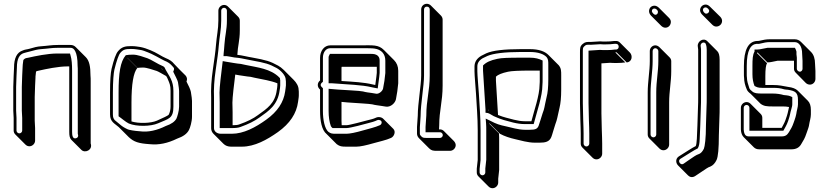

<svg xmlns="http://www.w3.org/2000/svg" viewBox="-20 -721 4368 1012"><path d="M135 50C151 50 165 36 165 20V-46L163 -85V-210L165 -270L167 -311C167 -315 167 -320 168 -326L170 -344C172 -346 177 -347 186 -349C222 -357 286 -371 336 -371H345V-348V-26C345 -7 347 7 356 16L409 69C428 88 470 70 458 35V-295C458 -304 458 -313 457 -322C457 -370 451 -401 432 -420L379 -473C371 -481 362 -484 352 -484H285C250 -484 237 -480 195 -477C178 -476 158 -471 135 -464C122 -460 113 -461 100 -455C69 -445 54 -415 54 -364L52 -322L50 -263V-138L52 -99V-33C52 -25 55 -18 61 -12L114 41C120 47 127 50 135 50ZM390 -348V-16C395 -3 390 6 379 8C363 11 360 -7 360 -26V-348C360 -383 358 -408 352 -428L349 -439H283C230 -439 166 -425 130 -417C122 -415 114 -416 106 -408L103 -404L100 -381C99 -372 99 -368 99 -364L97 -324L95 -263V-138L97 -99V-33C97 -25 90 -18 82 -18C74 -18 67 -25 67 -33V-99L65 -138V-263L67 -321L69 -364C69 -413 83 -434 105 -441C116 -445 122 -445 139 -450C162 -457 181 -461 196 -462C239 -465 251 -469 285 -469H352C361 -469 370 -465 377 -450C384 -436 389 -412 389 -375V-374C390 -366 390 -357 390 -348Z M879 -242V-159C879 -143 875 -127 869 -116C864 -111 843 -101 807 -85C775 -71 711 -69 673 -81V-180C673 -277 683 -338 704 -363L651 -416H652L705 -363C711 -364 721 -365 734 -365C754 -365 786 -353 806 -347C815 -344 836 -331 856 -320C860 -314 863 -308 866 -300C873 -283 879 -272 879 -242ZM963 -291C968 -303 966 -314 958 -323C938 -343 917 -363 898 -384C887 -398 873 -407 853 -415C846 -418 832 -425 812 -437C796 -447 753 -467 721 -473C703 -475 697 -478 670 -478C639 -478 621 -473 603 -452C591 -439 580 -407 568 -358C563 -337 560 -296 560 -233V-118C560 -78 585 -70 606 -51L659 2C686 27 710 35 770 39C817 44 864 34 913 10C945 -1 966 -16 976 -36C982 -47 992 -80 992 -106V-189C992 -197 990 -213 986 -237C984 -249 973 -272 963 -291ZM837 -353 830 -360C833 -359 834 -358 835 -357ZM918 -288C922 -264 924 -248 924 -242V-159C924 -136 914 -104 910 -96C902 -81 884 -67 854 -57C808 -34 761 -23 718 -29C686 -31 662 -36 654 -39C638 -46 624 -55 616 -62C590 -86 575 -86 575 -118V-233C575 -295 579 -336 583 -354C595 -403 606 -433 614 -442C629 -460 641 -463 670 -463C695 -463 701 -460 719 -458C725 -457 731 -456 739 -453C769 -442 790 -432 804 -424C825 -412 839 -405 847 -401C866 -394 877 -385 887 -374L894 -366C901 -359 896 -351 893 -343C902 -325 917 -296 918 -288ZM643 -430C614 -396 605 -336 605 -233V-108C619 -99 642 -78 659 -70C700 -53 774 -54 813 -71C870 -96 894 -96 894 -159V-242C894 -297 871 -320 854 -352L847 -366C844 -369 841 -372 835 -374C816 -381 775 -408 757 -414C738 -420 706 -433 681 -433C664 -433 654 -432 643 -430Z M1244 -560V-612C1244 -620 1241 -627 1235 -633L1182 -686C1176 -692 1169 -695 1161 -695C1145 -695 1131 -681 1131 -665V-613C1131 -566 1122 -532 1118 -480C1116 -452 1110 -410 1102 -355C1094 -300 1091 -250 1093 -207V-45C1093 -33 1098 -23 1105 -16L1158 37C1168 47 1182 52 1197 52H1255C1322 52 1387 16 1445 -25C1508 -70 1543 -123 1551 -184C1552 -195 1555 -206 1555 -218V-231C1555 -237 1555 -243 1554 -248C1554 -267 1542 -286 1528 -300L1475 -353C1466 -362 1455 -370 1446 -375C1404 -398 1385 -404 1308 -418C1287 -421 1254 -430 1231 -432C1233 -478 1244 -508 1244 -560ZM1220 -328C1225 -327 1252 -322 1263 -321L1283 -318L1301 -316L1323 -311C1366 -302 1407 -296 1442 -282V-271C1442 -263 1440 -255 1439 -247C1430 -176 1388 -149 1339 -114C1315 -96 1283 -80 1243 -66C1234 -62 1221 -61 1206 -61V-130C1206 -137 1205 -154 1205 -180C1205 -207 1214 -280 1220 -328ZM1152 -383C1146 -335 1137 -262 1137 -233C1137 -207 1138 -189 1138 -183V-46H1202C1220 -46 1235 -47 1248 -52C1290 -67 1322 -83 1348 -102C1396 -136 1444 -167 1454 -245C1455 -252 1457 -261 1457 -271V-300L1456 -302V-308L1452 -313C1406 -359 1339 -365 1273 -379L1250 -384L1232 -386L1212 -389C1203 -390 1175 -395 1170 -396L1154 -399ZM1487 -284V-271C1487 -262 1484 -251 1483 -239C1475 -182 1443 -133 1383 -90C1326 -49 1264 -16 1202 -16H1144C1123 -16 1108 -29 1108 -45V-207V-208C1106 -250 1109 -299 1117 -353C1125 -408 1131 -450 1133 -479C1137 -530 1146 -564 1146 -613V-665C1146 -673 1153 -680 1161 -680C1169 -680 1176 -673 1176 -665V-613C1176 -564 1166 -534 1163 -487C1162 -467 1160 -453 1159 -441L1158 -425H1176C1191 -422 1203 -421 1216 -418L1236 -416C1254 -414 1286 -406 1305 -403C1382 -389 1398 -384 1439 -362C1460 -350 1486 -323 1486 -301V-300C1487 -296 1487 -291 1487 -284Z M1667 -249V-136C1667 -87 1675 -35 1702 -14L1755 39C1771 51 1782 52 1804 52H1859C1879 52 1910 45 1952 33C1979 25 2015 18 2041 6C2057 -1 2068 -27 2053 -42L2000 -95C1991 -104 1974 -107 1960 -100C1950 -95 1934 -91 1913 -86C1901 -83 1822 -61 1806 -61H1781C1781 -68 1780 -75 1780 -83V-184L1812 -181C1849 -178 1931 -174 1942 -171C1950 -169 1959 -167 1968 -166L1989 -163C1994 -162 2002 -161 2014 -159C2039 -155 2063 -178 2067 -198C2073 -227 2076 -252 2079 -282V-348C2079 -371 2071 -390 2057 -404L2004 -457C1974 -487 1946 -482 1877 -482H1721C1688 -482 1667 -452 1667 -416V-297C1651 -284 1651 -262 1667 -249ZM1740 -61H1739C1738 -62 1737 -63 1737 -64ZM1780 -294V-360C1780 -364 1780 -367 1781 -369H1966V-337C1966 -332 1963 -310 1958 -273C1953 -274 1948 -275 1944 -276C1899 -287 1844 -290 1780 -294ZM1981 -401C1981 -409 1980 -417 1974 -424C1964 -436 1949 -437 1935 -437H1719L1715 -429C1711 -422 1712 -417 1712 -413V-282H1731C1817 -275 1887 -274 1940 -261C1944 -260 1950 -259 1955 -258L1971 -255L1973 -271C1978 -308 1981 -329 1981 -337ZM1733 -46H1806C1828 -46 1905 -68 1917 -71C1938 -76 1955 -81 1967 -87C1974 -90 1979 -89 1984 -87C1995 -83 1994 -66 1982 -61C1958 -50 1923 -42 1895 -34C1854 -22 1823 -16 1806 -16H1751C1729 -16 1724 -17 1711 -26C1692 -42 1682 -88 1682 -136V-256L1677 -261C1663 -273 1674 -284 1682 -290V-416C1682 -447 1699 -467 1721 -467H1877C1916 -467 1942 -467 1954 -465C1990 -460 2011 -437 2011 -401V-336C2008 -306 2005 -282 1999 -254C1996 -241 1978 -225 1963 -227C1950 -229 1943 -230 1939 -231L1917 -234C1909 -235 1901 -237 1893 -239C1877 -243 1797 -246 1760 -249L1712 -253V-136C1712 -105 1716 -78 1724 -56C1728 -49 1729 -50 1733 -46Z M2382 44C2382 36 2378 29 2373 23L2320 -30C2314 -36 2307 -39 2299 -39H2294L2295 -59C2295 -140 2313 -184 2313 -270V-618C2313 -626 2309 -634 2304 -639L2251 -692C2246 -697 2238 -701 2230 -701C2213 -701 2200 -688 2200 -671V-323C2200 -271 2182 -175 2182 -111L2178 -52V-17C2178 -7 2182 1 2189 8L2242 61C2254 73 2264 74 2284 74H2352C2368 74 2382 60 2382 44ZM2314 -9C2314 -1 2307 6 2299 6H2231C2211 6 2208 5 2200 -3C2195 -8 2193 -11 2193 -17V-51L2197 -110V-111C2197 -173 2215 -268 2215 -323V-671C2215 -680 2221 -686 2230 -686C2239 -686 2245 -680 2245 -671V-323C2245 -240 2227 -195 2227 -112L2224 -67C2223 -60 2223 -56 2223 -52V-24H2299C2307 -24 2314 -17 2314 -9Z M2576 271C2592 271 2606 257 2606 241V221L2611 175V20C2611 7 2611 -5 2610 -18L2557 -71C2559 -70 2561 -70 2562 -69L2615 -16C2639 -3 2666 6 2697 13C2722 19 2764 31 2798 31H2825C2855 31 2876 26 2886 1C2890 -8 2901 -49 2907 -66C2918 -95 2916 -97 2929 -152C2935 -176 2938 -208 2938 -249V-324C2938 -347 2938 -361 2925 -377L2872 -430C2852 -451 2819 -462 2773 -462H2725C2637 -462 2577 -455 2543 -440L2517 -427C2493 -413 2481 -394 2481 -370V-345C2481 -324 2487 -258 2489 -226C2492 -169 2498 -102 2498 -33V122L2493 168V188C2493 196 2496 203 2502 209L2555 262C2561 268 2568 271 2576 271ZM2781 -82H2745C2728 -82 2709 -85 2689 -90C2656 -99 2637 -102 2605 -115L2594 -295V-317C2604 -327 2625 -336 2658 -343C2676 -347 2717 -349 2778 -349H2825V-302C2825 -293 2825 -283 2824 -274C2824 -218 2795 -138 2781 -82ZM2558 -139C2556 -140 2555 -140 2554 -140V-143ZM2773 -417H2725C2664 -417 2623 -416 2602 -411C2564 -403 2543 -393 2526 -376V-348L2539 -143V-127L2552 -125C2554 -125 2566 -119 2582 -109C2625 -89 2648 -85 2685 -75C2706 -70 2726 -67 2745 -67H2793L2796 -78C2810 -133 2839 -214 2839 -273C2840 -283 2840 -293 2840 -302V-402C2821 -411 2803 -417 2773 -417ZM2523 203C2515 203 2508 196 2508 188V169L2513 123V-33C2513 -103 2507 -170 2504 -227C2502 -259 2496 -326 2496 -345V-370C2496 -388 2504 -402 2524 -414L2549 -426C2579 -439 2638 -447 2725 -447H2773C2817 -447 2846 -436 2861 -420C2870 -408 2870 -400 2870 -377V-302C2870 -262 2867 -231 2861 -209C2848 -153 2851 -152 2840 -124C2834 -106 2822 -65 2819 -58C2812 -41 2801 -37 2772 -37H2745C2714 -37 2673 -49 2647 -55C2614 -62 2597 -67 2565 -84L2563 -85L2540 -96L2542 -70C2543 -58 2543 -46 2543 -33V121L2538 167V188C2538 196 2531 203 2523 203Z M3124 119C3140 119 3154 105 3154 89V36C3154 16 3153 -8 3152 -36L3150 -123V-387L3195 -390C3204 -389 3216 -389 3232 -389C3248 -389 3262 -390 3276 -392L3223 -445H3230L3283 -392C3312 -394 3316 -428 3300 -444L3247 -497C3242 -502 3234 -506 3225 -505H3218C3204 -503 3188 -502 3170 -502C3161 -502 3152 -502 3144 -503L3095 -500C3073 -500 3065 -501 3051 -489C3037 -477 3037 -467 3037 -445V-176L3039 -88C3040 -60 3041 -36 3041 -17V36C3041 44 3044 51 3050 57L3103 110C3109 116 3116 119 3124 119ZM3179 -457C3162 -457 3151 -457 3142 -458L3082 -454V-176L3084 -89C3085 -61 3086 -37 3086 -17V36C3086 44 3079 51 3071 51C3063 51 3056 44 3056 36V-17C3056 -36 3055 -60 3054 -88L3052 -176V-445C3052 -468 3052 -470 3061 -478C3071 -487 3072 -485 3095 -485L3144 -488C3154 -487 3161 -487 3170 -487C3188 -487 3205 -488 3219 -490H3226C3245 -491 3246 -462 3229 -460H3222C3208 -458 3195 -457 3179 -457Z M3401 -662C3401 -654 3405 -645 3412 -638L3465 -585C3471 -579 3479 -575 3487 -575C3504 -575 3516 -589 3516 -606C3516 -614 3512 -621 3506 -627L3453 -680C3447 -686 3438 -691 3430 -691C3413 -691 3401 -679 3401 -662ZM3405 -452V-399C3405 -348 3394 -288 3394 -234V-12C3394 -4 3397 3 3403 9L3456 62C3462 68 3469 71 3477 71C3493 71 3507 57 3507 41V-182C3507 -239 3518 -289 3518 -346V-399C3518 -407 3514 -414 3509 -419L3456 -472C3450 -478 3442 -482 3434 -482C3418 -482 3405 -468 3405 -452ZM3420 -452C3420 -460 3427 -467 3434 -467C3442 -467 3450 -459 3450 -452V-399C3450 -344 3439 -294 3439 -235V-12C3439 -4 3432 3 3424 3C3416 3 3409 -4 3409 -12V-234C3409 -286 3420 -346 3420 -399ZM3416 -662C3416 -671 3421 -676 3430 -676C3438 -676 3448 -666 3448 -659C3448 -649 3442 -643 3434 -643C3428 -643 3416 -655 3416 -662Z M3670 -667C3670 -659 3675 -650 3681 -644L3734 -591C3740 -585 3747 -581 3755 -581C3772 -581 3786 -594 3786 -611C3786 -619 3782 -627 3776 -633L3722 -686C3716 -692 3708 -697 3700 -697C3683 -697 3670 -684 3670 -667ZM3769 -8 3772 -102C3773 -120 3773 -137 3773 -152V-406C3773 -428 3769 -443 3761 -451L3708 -504C3687 -525 3654 -502 3658 -476C3659 -467 3660 -462 3660 -459V-205C3660 -190 3660 -173 3659 -156L3656 -61L3653 10C3652 30 3650 43 3647 49C3633 55 3586 86 3557 104C3539 117 3542 139 3554 151L3607 204C3616 213 3630 216 3644 207L3665 193C3669 190 3676 186 3683 181C3694 174 3712 160 3724 157C3738 151 3749 139 3757 122C3765 105 3769 61 3769 -8ZM3701 -61C3701 8 3695 51 3690 63C3683 77 3675 86 3666 90C3647 96 3632 109 3622 115C3616 119 3608 124 3603 128L3583 142C3568 153 3550 128 3565 117C3599 96 3642 68 3658 61C3665 48 3667 36 3668 11L3671 -60L3674 -155C3675 -172 3675 -190 3675 -205V-459C3675 -465 3674 -469 3673 -478C3671 -492 3686 -502 3697 -494C3699 -492 3705 -482 3705 -459V-205C3705 -190 3705 -174 3704 -156ZM3685 -668C3685 -677 3691 -682 3700 -682C3707 -682 3718 -671 3718 -664C3718 -656 3711 -649 3702 -649C3695 -649 3685 -660 3685 -668Z M4169 -514H4036C4020 -514 4002 -511 3982 -506C3978 -505 3974 -505 3969 -505C3924 -502 3901 -458 3901 -373V-330C3901 -323 3901 -317 3902 -311C3902 -292 3907 -271 3916 -250C3919 -241 3928 -233 3936 -227L3989 -174C4006 -161 4024 -160 4050 -160H4105C4117 -160 4129 -159 4139 -157C4131 -124 4134 -127 4120 -88C4114 -71 4107 -61 4100 -47H3998V-100C3998 -108 3995 -115 3989 -121L3936 -174C3930 -180 3923 -183 3915 -183C3899 -183 3885 -169 3885 -153V-38C3886 -20 3891 -7 3900 2L3953 55C3960 62 3969 66 3981 66H4152C4177 66 4194 56 4204 37C4214 21 4223 6 4230 -16L4235 -30C4238 -39 4244 -54 4245 -65C4247 -80 4254 -100 4254 -118V-141C4254 -163 4249 -179 4238 -190L4185 -243C4174 -254 4157 -260 4134 -263C4104 -268 4089 -273 4052 -273H4014V-277V-320C4014 -356 4017 -379 4023 -388L3970 -441C3971 -443 3972 -444 3972 -445L4025 -392C4043 -392 4055 -397 4079 -401H4165V-358C4165 -350 4169 -343 4174 -338L4227 -284C4233 -278 4241 -275 4249 -275C4265 -275 4278 -289 4278 -305V-347L4276 -384C4276 -411 4269 -433 4255 -447L4202 -500C4193 -509 4182 -514 4169 -514ZM4178 -435V-449C4178 -452 4173 -464 4170 -469H4025C4000 -465 3987 -460 3972 -460H3957V-449C3947 -432 3946 -409 3946 -373V-330C3946 -305 3950 -285 3957 -268C3968 -262 3975 -258 3997 -258H4052C4082 -258 4093 -256 4114 -250C4121 -248 4127 -249 4132 -248C4172 -242 4186 -233 4186 -194V-171C4186 -156 4179 -138 4177 -120C4176 -112 4171 -97 4168 -88L4163 -74C4156 -53 4148 -40 4138 -24C4129 -10 4121 -2 4099 -2H3928C3910 -2 3902 -11 3900 -38V-153C3900 -161 3907 -168 3915 -168C3923 -168 3930 -161 3930 -153V-32H4109C4118 -49 4126 -60 4134 -83C4147 -121 4143 -120 4151 -146C4153 -155 4156 -162 4156 -171V-209L4148 -213C4136 -219 4115 -219 4111 -220C4094 -225 4074 -228 4052 -228H3997C3971 -228 3957 -229 3945 -239C3936 -246 3931 -252 3930 -255C3923 -276 3917 -294 3917 -311V-312C3916 -317 3916 -322 3916 -330V-373C3916 -458 3938 -488 3969 -490C3975 -490 3980 -489 3986 -491C4005 -496 4022 -499 4036 -499H4169C4191 -499 4208 -477 4208 -437L4210 -400V-358C4210 -350 4203 -343 4196 -343C4188 -343 4180 -351 4180 -358V-417C4179 -425 4178 -432 4178 -435Z"/></svg>

Font: Squarish
Style: Shd
Weight: 400
Foundry: Cannot Into Space Fonts
Version: Version 0.272